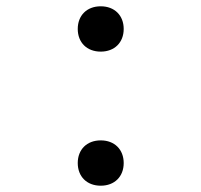

<svg xmlns="http://www.w3.org/2000/svg" viewBox="-20 -580 640 610"><path d="M300 -416C344 -416 373 -445 373 -488C373 -531 344 -560 300 -560C256 -560 227 -531 227 -488C227 -445 256 -416 300 -416ZM300 10C344 10 373 -19 373 -62C373 -105 344 -134 300 -134C256 -134 227 -105 227 -62C227 -19 256 10 300 10Z"/></svg>

Font: JetBrains Mono Thin
Style: Regular
Weight: 100
Monospace: yes
Designer: Philipp Nurullin, Konstantin Bulenkov
Foundry: JetBrains
Version: Version 2.305